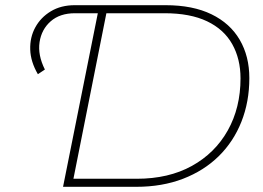

<svg xmlns="http://www.w3.org/2000/svg" viewBox="-20 -720 1013 740"><path d="M126 -434Q98 -482 96.5 -529Q95 -576 116 -614.5Q137 -653 176 -676.5Q215 -700 268 -700H618Q723 -700 795 -665Q867 -630 904 -566.5Q941 -503 941 -419Q941 -328 910.5 -251Q880 -174 823 -118Q766 -62 685.5 -31Q605 0 505 0H223L357 -669H269Q211 -669 175.5 -638Q140 -607 132.5 -557.5Q125 -508 153 -452ZM263 -31H507Q630 -31 719.5 -80.5Q809 -130 858 -217.5Q907 -305 907 -418Q907 -493 875 -550Q843 -607 778 -638Q713 -669 614 -669H390Z"/></svg>

Font: Montserrat Thin ExtraLight
Style: Italic
Weight: 250
Italic angle: -11.3°
Version: Version 9.000